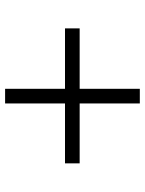

<svg xmlns="http://www.w3.org/2000/svg" viewBox="70 -624 555 734"><g transform="rotate(90 347.0 -257.5)"><path d="M320 0V-229H89V-285H320V-515H376V-285H605V-229H376V0Z"/></g></svg>

Font: Archivo Expanded ExtraLight
Style: Regular
Weight: 250
Width: 7
Designer: Hector Gatti
Foundry: Omnibus-Type
Version: Version 2.001